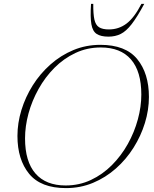

<svg xmlns="http://www.w3.org/2000/svg" viewBox="-20 -955 792 985"><path d="M744 -457.5Q744 -391 723.5 -324.2Q703 -257.5 665.2 -197.5Q627.5 -137.5 574.8 -90.8Q522 -44 457.2 -17Q392.5 10 318.5 10Q189.5 10 129.5 -63.2Q69.5 -136.5 69.5 -257.5Q69.5 -324 90 -390.8Q110.5 -457.5 148.2 -517.5Q186 -577.5 238.8 -624.2Q291.5 -671 356.2 -698Q421 -725 495 -725Q624 -725 684 -651.8Q744 -578.5 744 -457.5ZM108.5 -245Q108.5 -126 162 -64.8Q215.5 -3.5 316.5 -3.5Q386.5 -3.5 446.5 -31.8Q506.5 -60 554.2 -108Q602 -156 635.8 -216.5Q669.5 -277 687.2 -342.5Q705 -408 705 -470Q705 -589 651.8 -650.2Q598.5 -711.5 497 -711.5Q427 -711.5 367 -683.2Q307 -655 259.2 -607Q211.5 -559 177.8 -498.5Q144 -438 126.2 -372.8Q108.5 -307.5 108.5 -245ZM538.5 -804Q589 -804 628.8 -833.8Q668.5 -863.5 705.5 -935H720Q683.5 -867 655.2 -830.8Q627 -794.5 599.2 -780.8Q571.5 -767 536.5 -767Q497.5 -767 476.2 -780.8Q455 -794.5 448.8 -830.8Q442.5 -867 447 -935H458.5Q458 -883.5 464.2 -855Q470.5 -826.5 488.2 -815.2Q506 -804 538.5 -804Z"/></svg>

Font: Newsreader Display ExtraLight
Style: Italic
Weight: 275
Italic angle: -17°
Designer: Hugues Gentile
Foundry: Production Type
Version: Version 1.002